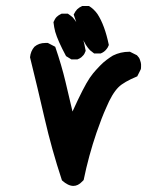

<svg xmlns="http://www.w3.org/2000/svg" viewBox="-20 -609 540 640"><path d="M130.9 -465.8Q133.8 -465.8 139.6 -465.8L164.1 -453.1Q185.5 -390.6 198.2 -336.9Q210.9 -283.2 221.7 -237.3Q258.8 -319.3 279.3 -349.6Q291 -366.2 299.8 -375.5Q308.6 -384.8 313.5 -390.1Q318.4 -395.5 324.2 -400.4Q330.1 -405.3 335 -409.2Q346.7 -418 356.4 -423.8Q381.8 -436.5 411.1 -436.5H413.1L436.5 -424.8Q444.3 -417 446.3 -410.2Q450.2 -399.4 450.2 -394.5Q450.2 -389.6 450.2 -386.7Q450.2 -379.9 449.2 -377.9L437.5 -354.5Q392.6 -335.9 375 -318.4Q353.5 -296.9 334 -250Q319.3 -217.8 301.8 -167Q275.4 -89.8 258.8 -8.8L253.9 -3.9Q240.2 10.7 224.6 10.7Q207 10.7 186.5 -7.8Q152.3 -111.3 128.9 -213.4Q105.5 -315.4 80.1 -418Q82 -438.5 94.7 -453.1Q109.4 -465.8 130.9 -465.8ZM185.5 -563.5H206.1Q214.8 -557.6 221.7 -551.8Q234.4 -538.1 243.2 -518.6Q257.8 -484.4 265.6 -439.5Q261.7 -428.7 257.3 -424.3Q252.9 -419.9 251 -418Q246.1 -414.1 238.3 -411.1H217.8L200.2 -421.9Q172.9 -472.7 164.1 -502.9Q160.2 -517.6 158.2 -535.2Q163.1 -546.9 168.9 -552.7Q174.8 -558.6 185.5 -563.5ZM253.9 -588.9H276.4Q292 -580.1 304.7 -562.5Q329.1 -525.4 342.8 -459Q338.9 -449.2 335.9 -446.3Q328.1 -435.5 315.4 -430.7H293.9Q286.1 -436.5 280.3 -441.4Q265.6 -456.1 253.4 -484.4Q241.2 -512.7 225.6 -560.5Q231.4 -572.3 237.3 -578.1Q243.2 -584 253.9 -588.9Z"/></svg>

Font: JasonHandwriting2
Style: SemiBold
Weight: 600
Version: Version 1.04.7